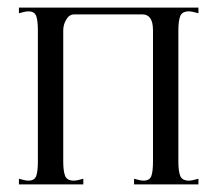

<svg xmlns="http://www.w3.org/2000/svg" viewBox="-20 -487 574 507"><path d="M55 -10Q71 -10 75.5 -22Q80 -34 80 -60V-407Q80 -433 75.5 -445Q71 -457 55 -457Q47 -457 30 -452V-467H504V-452Q487 -457 479 -457Q461 -457 456 -444.5Q451 -432 451 -407V-60Q451 -35 456 -22.5Q461 -10 479 -10Q487 -10 504 -15V0H334V-15Q351 -10 359 -10Q375 -10 379.5 -22Q384 -34 384 -60V-407Q384 -449 356 -449H176Q163 -449 155 -435.5Q147 -422 147 -407V-60Q147 -35 152 -22.5Q157 -10 175 -10Q183 -10 200 -15V0H30V-15Q47 -10 55 -10Z"/></svg>

Font: Viaoda Libre
Style: Regular
Weight: 400
Designer: Gydient
Version: Version 2.000